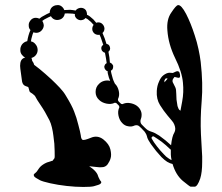

<svg xmlns="http://www.w3.org/2000/svg" viewBox="-20 -740 880 760"><path d="M775.4 -209Q775.4 -209 775.4 -209Q777.3 -176.8 780.3 -121.1Q780.3 -109.4 780.3 -98.6Q780.3 -57.6 772.5 -33.2Q761.7 -2 751 -1Q740.2 -1 734.4 -1Q730.5 -2 703.1 -24.4Q675.8 -47.9 663.1 -90.8Q653.3 -92.8 641.6 -99.6Q630.9 -106.4 619.1 -118.2Q609.4 -128.9 597.7 -142.6Q586.9 -156.2 577.1 -169.9Q572.3 -177.7 567.4 -185.5Q562.5 -194.3 561.5 -201.2Q559.6 -208 555.7 -213.9Q551.8 -220.7 545.9 -225.6Q542 -230.5 532.2 -239.3Q528.3 -243.2 523.4 -244.1Q518.6 -245.1 512.7 -243.2Q501 -237.3 487.3 -240.2Q473.6 -242.2 463.9 -252.9Q453.1 -263.7 449.2 -281.2Q445.3 -298.8 451.2 -312.5Q453.1 -314.5 452.1 -317.4Q452.1 -320.3 450.2 -322.3Q447.3 -325.2 441.4 -331.1Q439.5 -333 436.5 -333Q433.6 -334 431.6 -332Q418 -326.2 400.4 -330.1Q382.8 -334 372.1 -344.7Q358.4 -357.4 358.4 -376Q358.4 -395.5 372.1 -408.2Q380.9 -417 392.6 -419.9Q404.3 -422.9 416 -419.9Q413.1 -425.8 411.1 -432.6Q409.2 -439.5 407.2 -447.3Q407.2 -449.2 406.2 -452.1Q406.2 -455.1 406.2 -458Q401.4 -459 398.4 -462.9Q395.5 -465.8 393.6 -470.7Q391.6 -476.6 394.5 -481.4Q396.5 -487.3 402.3 -490.2Q400.4 -500 399.4 -509.8Q397.5 -520.5 395.5 -531.2Q390.6 -532.2 386.7 -536.1Q382.8 -539.1 381.8 -543.9Q379.9 -549.8 381.8 -554.7Q383.8 -559.6 388.7 -562.5Q385.7 -573.2 381.8 -583Q378.9 -592.8 374 -602.5Q365.2 -600.6 356.4 -605.5Q348.6 -610.4 345.7 -620.1Q344.7 -626 345.7 -630.9Q346.7 -636.7 350.6 -641.6Q345.7 -647.5 339.8 -653.3Q334 -658.2 328.1 -663.1Q326.2 -665 323.2 -666Q321.3 -668 319.3 -668.9Q316.4 -666 313.5 -664.1Q310.5 -662.1 306.6 -661.1Q296.9 -658.2 288.1 -663.1Q279.3 -668 276.4 -677.7Q276.4 -679.7 276.4 -681.6Q276.4 -683.6 276.4 -684.6Q266.6 -686.5 256.8 -686.5Q247.1 -687.5 236.3 -686.5Q235.4 -677.7 229.5 -670.9Q223.6 -664.1 214.8 -662.1Q205.1 -659.2 195.3 -663.1Q186.5 -667 181.6 -675.8Q171.9 -671.9 163.1 -667Q154.3 -663.1 147.5 -657.2Q152.3 -649.4 153.3 -640.6Q153.3 -630.9 147.5 -623Q141.6 -614.3 131.8 -611.3Q122.1 -608.4 112.3 -612.3Q108.4 -603.5 106.4 -594.7Q103.5 -585.9 102.5 -576.2Q113.3 -574.2 120.1 -565.4Q127.9 -556.6 128.9 -544.9Q129.9 -533.2 123 -523.4Q116.2 -513.7 104.5 -510.7Q105.5 -507.8 106.4 -504.9Q106.4 -502 107.4 -499Q111.3 -494.1 113.3 -489.3Q115.2 -483.4 115.2 -483.4Q115.2 -483.4 136.7 -466.8Q158.2 -449.2 183.6 -425.8Q201.2 -409.2 216.8 -392.6Q232.4 -376 241.2 -360.4Q264.6 -322.3 273.4 -298.8Q283.2 -274.4 290 -246.1Q297.9 -216.8 299.8 -204.1Q300.8 -190.4 306.6 -186.5Q312.5 -183.6 338.9 -194.3Q365.2 -206.1 388.7 -188.5Q412.1 -169.9 417 -148.4Q421.9 -127 418 -114.3Q415 -102.5 406.2 -89.8Q397.5 -78.1 382.8 -78.1Q375 -77.1 360.4 -79.1Q345.7 -80.1 333 -82Q335.9 -80.1 339.8 -77.1Q343.8 -74.2 347.7 -71.3Q361.3 -59.6 366.2 -48.8Q370.1 -37.1 372.1 -34.2Q373 -31.2 376 -26.4Q379.9 -22.5 380.9 -19.5Q381.8 -17.6 377.9 -12.7Q374 -8.8 351.6 -2.9Q340.8 0 309.6 0Q279.3 0 244.1 -3.9Q209 -7.8 178.7 -14.6Q148.4 -21.5 138.7 -26.4Q118.2 -37.1 115.2 -42Q112.3 -47.9 114.3 -49.8Q115.2 -51.8 119.1 -54.7Q124 -58.6 126 -61.5Q127.9 -63.5 134.8 -74.2Q141.6 -84 157.2 -92.8Q166 -97.7 174.8 -99.6Q183.6 -102.5 189.5 -104.5Q189.5 -106.4 192.4 -109.4Q194.3 -111.3 195.3 -113.3Q197.3 -115.2 196.3 -142.6Q196.3 -169.9 191.4 -202.1Q189.5 -218.8 185.5 -235.4Q181.6 -252 175.8 -263.7Q158.2 -298.8 140.6 -324.2Q124 -348.6 121.1 -355.5Q118.2 -362.3 108.4 -369.1Q97.7 -375 96.7 -378.9Q95.7 -383.8 93.8 -389.6Q91.8 -395.5 91.8 -395.5Q91.8 -395.5 81.1 -399.4Q70.3 -403.3 67.4 -417Q65.4 -431.6 60.5 -467.8Q59.6 -473.6 59.6 -479.5Q59.6 -504.9 75.2 -510.7Q76.2 -510.7 78.1 -511.7Q79.1 -511.7 80.1 -511.7Q72.3 -515.6 66.4 -523.4Q60.5 -531.2 60.5 -541Q59.6 -553.7 67.4 -564.5Q75.2 -574.2 87.9 -577.1Q89.8 -588.9 92.8 -599.6Q95.7 -610.4 100.6 -621.1Q93.8 -627.9 93.8 -637.7Q92.8 -648.4 98.6 -656.2Q104.5 -666 115.2 -668.9Q126 -670.9 135.7 -666Q144.5 -673.8 155.3 -678.7Q165 -684.6 176.8 -689.5Q176.8 -699.2 182.6 -708Q188.5 -715.8 199.2 -718.8Q203.1 -719.7 206.1 -719.7Q213.9 -720.7 220.7 -716.8Q230.5 -710.9 234.4 -700.2Q247.1 -701.2 257.8 -701.2Q269.5 -700.2 279.3 -698.2Q282.2 -702.1 285.2 -704.1Q289.1 -707 293.9 -708Q302.7 -710.9 312.5 -706.1Q321.3 -701.2 323.2 -691.4Q324.2 -688.5 324.2 -686.5Q324.2 -684.6 324.2 -681.6Q327.1 -680.7 330.1 -678.7Q333 -676.8 335.9 -674.8Q342.8 -668.9 349.6 -663.1Q355.5 -656.2 361.3 -649.4Q361.3 -649.4 362.3 -650.4Q362.3 -650.4 362.3 -650.4Q372.1 -653.3 380.9 -648.4Q389.6 -642.6 392.6 -632.8Q394.5 -627 392.6 -620.1Q390.6 -613.3 385.7 -609.4Q390.6 -598.6 394.5 -587.9Q398.4 -577.1 401.4 -566.4Q406.2 -565.4 410.2 -562.5Q414.1 -558.6 415 -553.7Q417 -548.8 415 -543Q413.1 -538.1 409.2 -535.2Q411.1 -523.4 413.1 -512.7Q414.1 -502 415 -492.2Q419.9 -491.2 422.9 -487.3Q425.8 -484.4 427.7 -480.5Q428.7 -474.6 426.8 -468.8Q424.8 -462.9 418.9 -460Q419.9 -457 419.9 -454.1Q420.9 -452.1 420.9 -449.2Q421.9 -443.4 423.8 -438.5Q425.8 -432.6 426.8 -427.7Q427.7 -424.8 429.7 -419.9Q432.6 -414.1 434.6 -409.2Q434.6 -409.2 434.6 -409.2Q435.5 -408.2 435.5 -408.2Q446.3 -397.5 450.2 -379.9Q454.1 -362.3 447.3 -348.6Q446.3 -346.7 447.3 -343.8Q447.3 -340.8 449.2 -338.9Q452.1 -335.9 458 -330.1Q460 -328.1 462.9 -328.1Q464.8 -327.1 467.8 -329.1Q481.4 -335 499 -331.1Q516.6 -327.1 527.3 -316.4Q537.1 -306.6 540 -293Q542 -279.3 537.1 -267.6Q535.2 -261.7 536.1 -256.8Q537.1 -251 541 -247.1Q544.9 -243.2 553.7 -234.4Q559.6 -228.5 565.4 -224.6Q572.3 -220.7 579.1 -218.8Q585.9 -216.8 593.8 -212.9Q602.5 -208 610.4 -203.1Q622.1 -194.3 634.8 -184.6Q647.5 -173.8 657.2 -165Q661.1 -201.2 669.9 -214.8Q677.7 -228.5 669.9 -247.1Q667 -254.9 659.2 -263.7Q652.3 -272.5 643.6 -282.2Q627.9 -300.8 613.3 -324.2Q598.6 -347.7 600.6 -379.9Q601.6 -400.4 609.4 -417Q616.2 -433.6 626 -441.4Q639.6 -452.1 651.4 -452.1Q664.1 -451.2 664.1 -451.2Q664.1 -451.2 676.8 -457Q690.4 -461.9 692.4 -445.3Q695.3 -428.7 682.6 -432.6Q670.9 -435.5 670.9 -435.5Q670.9 -435.5 665 -427.7Q660.2 -418.9 666 -410.2Q670.9 -401.4 673.8 -394.5Q677.7 -386.7 677.7 -369.1Q677.7 -361.3 678.7 -345.7Q680.7 -330.1 682.6 -320.3Q686.5 -307.6 690.4 -304.7Q694.3 -301.8 694.3 -301.8Q694.3 -301.8 701.2 -338.9Q708 -375 704.1 -413.1Q700.2 -456.1 672.9 -510.7Q646.5 -565.4 642.6 -619.1Q638.7 -663.1 658.2 -690.4Q676.8 -718.8 684.6 -719.7Q697.3 -721.7 716.8 -684.6Q735.4 -648.4 751 -599.6Q759.8 -573.2 765.6 -545.9Q771.5 -518.6 774.4 -495.1Q784.2 -408.2 778.3 -339.8Q772.5 -270.5 775.4 -209ZM630.9 -414.1Q634.8 -418.9 643.6 -428.7Q643.6 -428.7 639.6 -429.7Q635.7 -430.7 633.8 -426.8Q629.9 -421.9 630.9 -418Q630.9 -414.1 630.9 -414.1ZM628.9 -128.9Q628.9 -128.9 628.9 -128.9Q637.7 -119.1 645.5 -114.3Q653.3 -108.4 659.2 -106.4Q658.2 -111.3 657.2 -117.2Q657.2 -122.1 656.2 -127.9Q656.2 -132.8 656.2 -137.7Q656.2 -141.6 656.2 -146.5Q655.3 -147.5 654.3 -149.4Q653.3 -150.4 651.4 -151.4Q637.7 -165 620.1 -178.7Q602.5 -191.4 589.8 -199.2Q585 -202.1 582 -198.2Q578.1 -195.3 581.1 -190.4Q587.9 -177.7 601.6 -160.2Q615.2 -142.6 628.9 -128.9Z"/></svg>

Font: No Time for a New Roman
Style: XXL
Weight: 400
Monospace: yes
Designer: Arthur Shnapir
Foundry: Arthur Shnapir
Version: Version_01